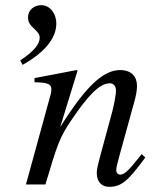

<svg xmlns="http://www.w3.org/2000/svg" viewBox="-20 -711 617 740"><path d="M526 -117C519 -108 512 -99 505 -91C476 -54 458 -38 444 -38C432 -38 428 -47 428 -56C428 -64 432 -81 442 -117L498 -320C504 -341 508 -362 508 -380C508 -416 486 -441 443 -441C379 -441 312 -381 212 -221L279 -439L275 -441C222 -430 194 -426 113 -410V-394C164 -393 178 -387 178 -367C178 -361 177 -355 176 -350L80 0H155C202 -158 210 -181 255 -248C318 -341 363 -390 403 -390C418 -390 427 -379 427 -361C427 -349 421 -313 413 -282L369 -120C355 -68 353 -55 353 -45C353 -7 375 9 400 9C447 9 472 -11 540 -104ZM67 -461C151 -508 197 -563 197 -620C197 -660 172 -691 139 -691C110 -691 88 -671 88 -645C88 -626 94 -616 113 -599C128 -585 133 -577 133 -566C133 -540 110 -513 58 -478Z"/></svg>

Font: XITS
Style: Italic
Weight: 400
Italic angle: -16.33°
Designer: MicroPress Inc., with final additions and corrections provided by Coen Hoffman, Elsevier (retired)
Version: Version 1.302